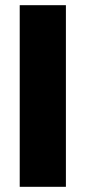

<svg xmlns="http://www.w3.org/2000/svg" viewBox="-20 -720 330 740"><path d="M234 -700V0H56V-700Z"/></svg>

Font: Pathway Extreme Condensed ExtraBold
Style: Regular
Weight: 800
Width: 3
Version: Version 1.001;gftools[0.9.26]